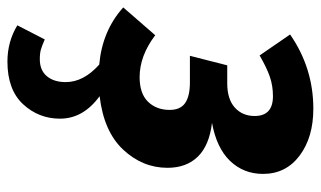

<svg xmlns="http://www.w3.org/2000/svg" viewBox="-206 -398 843 504"><g transform="rotate(90 215.0 -146.5)"><path d="M404 -165Q404 -100 356.5 -49Q309 2 216 13Q275 56 275 117Q275 173 237 214Q199 255 125 255Q73 255 30 229L67 157Q83 164 93 167Q103 170 119 170Q148 170 163.5 151.5Q179 133 179 102Q179 55 133 14Q44 6 -17 -49L56 -133Q110 -92 166 -92Q209 -92 230.5 -114Q252 -136 252 -171Q252 -199 234 -211.5Q216 -224 180 -224H110L135 -322H182Q224 -322 246 -342Q268 -362 268 -394Q268 -442 216 -442Q188 -442 164 -433.5Q140 -425 109 -407L54 -487Q142 -548 249 -548Q324 -548 372 -512Q420 -476 420 -416Q420 -365 386 -329.5Q352 -294 286 -282Q345 -275 374.5 -245Q404 -215 404 -165Z"/></g></svg>

Font: Fira Sans Condensed
Style: Bold Italic
Weight: 700
Width: 3
Italic angle: -8°
Designer: Carrois Corporate & Edenspiekermann AG
Foundry: Carrois Corporate GbR & Edenspiekermann AG
Version: Version 4.203